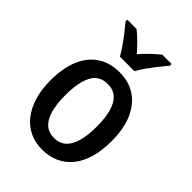

<svg xmlns="http://www.w3.org/2000/svg" viewBox="-225 -867 979 979"><g transform="rotate(45 264.0 -378.0)"><path d="M484 -271Q484 -205 469.5 -153.5Q455 -102 426.5 -65.5Q398 -29 356.5 -9.5Q315 10 263 10Q213 10 172.5 -9.5Q132 -29 103.5 -65.5Q75 -102 59.5 -153.5Q44 -205 44 -271Q44 -359 70 -421Q96 -483 145.5 -516Q195 -549 265 -549Q331 -549 380 -517Q429 -485 456.5 -423Q484 -361 484 -271ZM151 -270Q151 -208 163 -164.5Q175 -121 200 -98Q225 -75 264 -75Q304 -75 329 -98Q354 -121 366 -164.5Q378 -208 378 -270Q378 -333 366 -376Q354 -419 329 -441.5Q304 -464 264 -464Q204 -464 177.5 -414Q151 -364 151 -270ZM422 -754Q406 -735 385 -708.5Q364 -682 345 -655.5Q326 -629 314 -606H209Q197 -628 178.5 -654.5Q160 -681 139.5 -707.5Q119 -734 102 -754V-766H169Q191 -749 214.5 -725.5Q238 -702 261 -676Q286 -704 308.5 -725.5Q331 -747 355 -766H422Z"/></g></svg>

Font: Noto Sans Display SemiCondensed Medium
Style: Regular
Weight: 500
Width: 4
Designer: Monotype Design Team
Foundry: Monotype Imaging Inc.
Version: Version 2.003